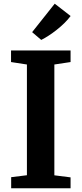

<svg xmlns="http://www.w3.org/2000/svg" viewBox="-20 -1015 440 1035"><path d="M125.1 -70.4V-667.3L39.5 -680.5V-743H360.4V-680.5L273 -667.3V-70L360.4 -58.9V0H40.2V-59.9ZM202.1 -800 153.2 -841.7 275 -995.1 360.6 -928.7Q345.9 -908.9 326.4 -889.9Q306.8 -870.8 285.2 -853.8Q263.6 -836.7 242.4 -823Q221.3 -809.2 202.7 -800Z"/></svg>

Font: Merriweather Light
Style: Regular
Weight: 300
Designer: Eben Sorkin
Foundry: Eben Sorkin
Version: Version 2.100